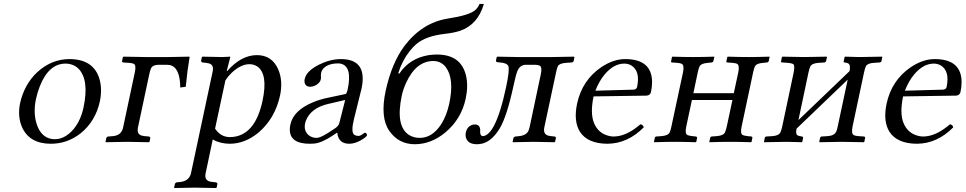

<svg xmlns="http://www.w3.org/2000/svg" viewBox="-20 -718 4888 972"><path d="M81.5 -194.8Q102.5 -290 168 -352.1Q240.2 -418.5 331.1 -418.9Q453.1 -418.9 483.4 -318.8Q498.5 -267.1 485.4 -204.1Q463.4 -104.5 389.2 -43.9Q321.3 9.8 237.8 9.8Q127.4 9.8 90.3 -77.1Q68.4 -130.4 81.5 -194.8ZM312 -396Q226.6 -396 181.2 -280.3Q169.4 -250 162.1 -216.8Q145.5 -138.2 170.9 -75.7Q197.3 -14.2 256.8 -13.2Q309.1 -13.2 353 -64.9Q388.7 -108.4 402.8 -173.8Q432.6 -314.9 376.5 -371.1Q350.6 -395.5 312 -396Z M603.5 -74.2 662.6 -352.1Q670.4 -388.2 657.2 -395Q648.9 -398.9 631.8 -399.9L602.5 -401.9Q598.1 -403.8 597.7 -407.2L602.1 -429.2L605.5 -431.2Q606.4 -431.2 717.3 -429.2H833L938.5 -431.2L939.9 -429.2Q927.7 -357.9 920.4 -278.8L892.6 -274.9Q891.6 -377.4 839.4 -388.7Q831.5 -390.1 823.7 -390.1H784.7Q753.9 -390.1 745.1 -373Q739.7 -362.3 735.4 -340.8L678.7 -74.2Q671.4 -39.1 696.8 -31.7Q704.1 -29.8 711.9 -28.8L734.9 -26.9Q741.2 -24.4 741.2 -19L736.8 0L734.4 2Q733.4 2 624 0L515.6 2L514.2 0L518.1 -19Q521 -25.9 527.8 -26.9L551.3 -28.8Q592.3 -32.2 602.1 -67.9Q603 -71.3 603.5 -74.2Z M1121.1 -311 1068.8 -66.9Q1097.2 -23.9 1144 -23.9Q1270 -25.4 1309.1 -208Q1337.9 -343.3 1282.2 -381.8Q1265.1 -392.6 1243.2 -393.1Q1198.7 -393.1 1151.9 -348.6Q1133.8 -331.1 1121.1 -311ZM1146 -429.2 1127.9 -358.9H1130.9Q1200.7 -438.5 1280.3 -439Q1357.9 -439 1389.2 -365.2Q1413.1 -308.1 1397.9 -234.9Q1372.1 -117.2 1287.6 -45.9Q1219.2 9.8 1142.6 9.8Q1093.3 9.3 1057.1 -12.2L1021 159.2Q1013.2 194.8 1044.9 201.7Q1049.8 202.6 1054.7 203.1L1073.2 205.1Q1080.6 207.5 1080.6 212.9L1076.7 231.9L1074.2 233.9Q1073.2 233.9 966.3 231.9L863.3 233.9L861.3 231.9L865.7 212.9Q868.7 206.1 875 205.1L894.5 203.1Q938 197.3 946.8 159.2L1056.6 -356Q1064 -389.6 1038.1 -397Q1030.8 -398.9 1022.9 -399.9L1004.4 -401.9Q998 -404.3 998 -410.2L1002 -429.2L1004.4 -431.2Q1005.4 -431.2 1106.9 -429.2L1144.5 -431.2Z M1727.5 -211.9 1641.6 -191.9Q1555.2 -171.9 1529.3 -108.9Q1525.9 -100.1 1524.4 -91.8Q1517.1 -56.2 1542.5 -33.7Q1559.1 -20 1583 -20Q1606.4 -20 1672.4 -65.9Q1677.2 -69.3 1679.7 -70.8Q1693.8 -81.1 1697.8 -95.2ZM1687.5 -45.9H1685.5L1663.1 -30.8Q1607.9 5.4 1570.8 8.8Q1560.1 9.8 1548.3 9.8Q1443.4 9.8 1447.3 -67.4Q1447.8 -77.6 1450.2 -87.9Q1465.3 -159.7 1566.9 -201.2Q1599.1 -214.4 1635.7 -222.2L1730 -242.2Q1734.9 -244.6 1739.7 -263.2Q1764.6 -379.4 1707.5 -395Q1700.2 -397 1692.9 -397Q1639.6 -397 1615.7 -369.6Q1608.9 -360.8 1606.4 -352.1Q1604 -339.4 1604.5 -333Q1606 -326.2 1604 -315.9Q1600.1 -298.3 1577.1 -285.6Q1564.5 -279.3 1551.8 -278.8Q1523.9 -278.8 1521.5 -304.7Q1521 -311.5 1522.5 -317.9Q1531.2 -358.9 1596.7 -391.6Q1651.9 -418.5 1705.6 -418.9Q1846.2 -418.9 1808.1 -259.3Q1807.6 -257.3 1807.1 -256.8L1772 -115.2Q1755.4 -47.9 1773.9 -35.2Q1782.2 -30.3 1793.9 -29.8Q1805.7 -29.8 1821.8 -43.5Q1824.7 -45.9 1826.7 -45.9Q1834.5 -45.9 1837.4 -37.6Q1837.9 -34.7 1837.9 -33.2Q1836.4 -25.4 1808.6 -8.8Q1776.9 9.8 1747.6 9.8Q1692.9 9.3 1687.5 -45.9Z M2014.2 -234.9Q1980.5 -76.7 2053.2 -33.2Q2076.2 -20 2105.5 -20Q2168.5 -20 2213.4 -88.9Q2241.2 -132.3 2254.4 -193.8Q2280.8 -317.9 2237.3 -377.4Q2212.9 -408.7 2174.3 -409.2Q2086.9 -409.2 2036.1 -299.3Q2021 -266.1 2014.2 -234.9ZM1932.1 -256.8Q1962.4 -397 2026.4 -483.9Q2116.2 -603 2247.1 -624Q2353 -640.1 2384.3 -665.5Q2400.4 -679.7 2407.7 -698.2H2429.7Q2398.9 -592.8 2309.1 -562Q2277.8 -551.8 2234.4 -546.9Q2135.3 -536.1 2086.4 -493.7Q2069.8 -479 2053.7 -459Q2015.6 -410.2 1996.1 -347.2L2001.5 -345.2Q2053.7 -423.3 2150.9 -439Q2171.4 -441.9 2192.4 -441.9Q2313 -441.9 2338.9 -336.4Q2351.6 -283.7 2337.4 -217.8Q2315.4 -115.2 2234.4 -47.4Q2163.1 11.7 2080.6 12.2Q1998 12.2 1950.9 -55.4Q1903.8 -123 1932.1 -256.8Z M2337.9 -45.9Q2344.7 -78.1 2372.1 -86.4Q2378.4 -87.9 2383.8 -87.9Q2412.1 -87.9 2411.1 -54.7Q2411.1 -52.2 2410.6 -49.8Q2411.1 -29.8 2424.3 -28.8Q2452.6 -30.8 2479 -78.1Q2513.7 -142.6 2542.5 -278.8Q2561 -366.7 2553.2 -384.3Q2544.4 -399.9 2509.8 -401.9Q2490.7 -402.8 2490.7 -409.2Q2490.7 -411.6 2491.2 -413.1L2494.6 -429.2L2498 -431.2Q2499 -431.2 2600.6 -429.2H2774.4L2885.7 -431.2L2888.2 -429.2L2884.3 -409.2Q2881.3 -402.8 2874.5 -401.9L2846.2 -399.9Q2812.5 -397.5 2804.7 -383.8Q2799.8 -374.5 2795.4 -353L2735.8 -74.2Q2728 -37.6 2757.8 -30.8Q2763.7 -29.8 2769.5 -28.8L2788.1 -26.9Q2794.4 -24.9 2794.4 -19L2790 0L2787.6 2Q2786.6 2 2681.2 0L2576.7 2L2575.2 0L2579.1 -19Q2582 -25.4 2588.9 -26.9L2608.4 -28.8Q2646.5 -33.2 2656.2 -58.1Q2659.2 -65.4 2661.1 -74.2L2717.8 -341.8Q2725.6 -377.9 2712.4 -385.7Q2703.6 -389.6 2688 -390.1H2643.1Q2612.3 -390.1 2599.1 -357.9Q2591.3 -337.9 2580.1 -286.1Q2546.4 -128.9 2509.8 -67.9Q2464.8 5.9 2408.2 11.2Q2401.9 11.7 2395.5 12.2Q2347.2 12.2 2338.4 -22.9Q2335.4 -34.2 2337.9 -45.9Z M2994.1 -258.8 3188.5 -264.2Q3202.1 -266.1 3205.1 -276.9Q3222.7 -359.9 3174.3 -387.7Q3158.7 -396 3140.1 -396Q3087.9 -396 3041.5 -341.8Q3012.7 -307.1 2994.1 -258.8ZM3222.2 -88.9Q3236.8 -85.9 3238.8 -73.2Q3157.2 9.3 3054.2 9.8Q2954.6 8.8 2916 -50.8Q2882.8 -104 2901.4 -192.9Q2926.8 -311.5 3023.9 -377.9Q3085.4 -418.9 3145 -418.9Q3280.3 -418.9 3281.2 -302.7Q3281.2 -278.3 3275.4 -251Q3270.5 -235.4 3253.9 -233.9L2984.9 -230Q2967.3 -145 2986.8 -96.2Q3008.8 -41.5 3065.4 -29.3Q3076.2 -26.9 3085.9 -26.9Q3146 -26.9 3210.9 -79.6Q3216.8 -84.5 3222.2 -88.9Z M3659.2 -77.1 3688 -211.9H3482.9L3454.1 -77.1Q3446.3 -41 3460.4 -34.2Q3468.3 -30.8 3484.9 -28.8L3504.4 -26.9Q3509.3 -24.4 3509.3 -21L3504.9 0L3502.4 2Q3442.4 0 3398.9 0Q3351.6 0 3291.5 2L3290.5 0L3295.4 -22Q3297.9 -25.9 3301.3 -26.9L3328.1 -28.8Q3361.8 -31.2 3370.1 -47.4Q3375 -57.1 3378.9 -77.1L3438 -353Q3445.3 -388.7 3430.2 -395.5Q3421.9 -398.9 3406.7 -399.9L3381.3 -401.9Q3377.4 -402.3 3377 -404.8Q3377 -406.2 3377.4 -407.2L3381.8 -429.2L3384.3 -431.2Q3444.3 -429.2 3490 -429.2Q3535.6 -429.2 3595.2 -431.2L3596.2 -429.2L3591.3 -408.2Q3588.9 -403.3 3584 -401.9L3564 -399.9Q3531.7 -397 3523.4 -384.8Q3517.1 -374.5 3512.7 -353L3490.2 -246.1H3694.8L3717.8 -353Q3725.1 -388.7 3710.4 -395.5Q3702.1 -398.9 3687 -399.9L3661.1 -401.9Q3657.2 -402.3 3657.2 -404.8Q3657.2 -406.2 3657.2 -407.2L3662.1 -429.2L3664.6 -431.2Q3724.6 -429.2 3771 -429.2Q3815.4 -429.2 3875.5 -431.2L3876 -429.2L3871.6 -408.2Q3869.1 -403.3 3864.3 -401.9L3843.8 -399.9Q3811.5 -397 3803.7 -384.8Q3797.4 -374.5 3793 -353L3734.4 -77.1Q3726.6 -41 3740.2 -34.2Q3748 -30.8 3765.1 -28.8L3784.7 -26.9Q3789.6 -24.4 3789.1 -21L3784.7 0L3782.2 2Q3722.2 0 3679.7 0Q3631.3 0 3571.3 2L3570.8 0L3575.7 -22Q3578.1 -25.9 3581.5 -26.9L3607.9 -28.8Q3641.6 -31.2 3649.9 -47.4Q3654.8 -57.1 3659.2 -77.1Z M4050.8 -429.2Q4050.8 -429.2 4165 -431.2L4166.5 -429.2L4162.1 -408.2Q4159.7 -403.3 4154.8 -401.9L4124.5 -399.9Q4090.8 -397.9 4082 -381.3Q4077.1 -371.1 4072.3 -348.1L4022 -109.9L4280.8 -357.9Q4287.1 -388.7 4274.9 -396.5Q4267.1 -400.9 4254.9 -401.9Q4251 -402.3 4251 -404.8Q4251 -406.2 4251 -407.2L4255.9 -429.2L4257.8 -431.2Q4258.8 -431.2 4330.6 -429.2L4445.8 -431.2L4446.8 -429.2L4442.4 -408.2Q4439.9 -403.3 4435.1 -401.9L4404.3 -399.9Q4372.1 -397.9 4363.8 -382.8Q4358.4 -372.6 4353.5 -348.1L4296.4 -79.1Q4288.6 -42 4301.8 -34.2Q4310.1 -29.8 4325.7 -28.8L4355 -26.9Q4359.9 -24.9 4359.9 -21L4355.5 0L4354 2Q4273.9 0 4239.3 0Q4207.5 0 4128.9 2L4127.4 0L4132.3 -22Q4134.8 -25.9 4138.2 -26.9L4169.4 -28.8Q4204.1 -30.8 4213.9 -52.7Q4217.8 -62 4221.2 -79.1L4271.5 -314.9L4012.7 -66.9L4012.2 -64.9Q4006.3 -38.1 4019.5 -31.7Q4027.8 -28.3 4041 -26.9Q4045.9 -24.4 4045.9 -21L4041.5 0L4040 2Q4024.9 1.5 4005.4 1Q3978.5 0 3959.5 0Q3926.8 0 3848.1 2L3847.7 0L3852.1 -22Q3854.5 -25.9 3858.4 -26.9L3889.6 -28.8Q3923.3 -30.8 3931.6 -49.3Q3935.5 -58.1 3939.9 -77.1L3997.1 -347.2Q4005.4 -385.7 3996.1 -393.1Q3988.3 -398.4 3968.3 -399.9L3939 -401.9Q3934.1 -402.3 3933.6 -404.8Q3933.6 -406.2 3934.1 -407.2L3938.5 -429.2L3941.9 -431.2Q3943.4 -431.2 4050.8 -429.2Z M4561 -258.8 4755.4 -264.2Q4769 -266.1 4772 -276.9Q4789.6 -359.9 4741.2 -387.7Q4725.6 -396 4707 -396Q4654.8 -396 4608.4 -341.8Q4579.6 -307.1 4561 -258.8ZM4789.1 -88.9Q4803.7 -85.9 4805.7 -73.2Q4724.1 9.3 4621.1 9.8Q4521.5 8.8 4482.9 -50.8Q4449.7 -104 4468.3 -192.9Q4493.7 -311.5 4590.8 -377.9Q4652.3 -418.9 4711.9 -418.9Q4847.2 -418.9 4848.1 -302.7Q4848.1 -278.3 4842.3 -251Q4837.4 -235.4 4820.8 -233.9L4551.8 -230Q4534.2 -145 4553.7 -96.2Q4575.7 -41.5 4632.3 -29.3Q4643.1 -26.9 4652.8 -26.9Q4712.9 -26.9 4777.8 -79.6Q4783.7 -84.5 4789.1 -88.9Z"/></svg>

Font: Linux Libertine Display Slanted O
Style: Slanted
Weight: 400
Designer: Philipp H. Poll
Foundry: Philipp H. Poll
Version: Version 5.0.9